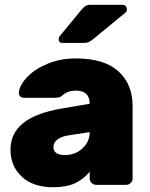

<svg xmlns="http://www.w3.org/2000/svg" viewBox="-20 -775 629 805"><path d="M356 -340Q356 -395 298 -395Q265 -395 244 -377Q236 -369 228 -367Q220 -365 208 -365H81Q71 -365 64.5 -371Q58 -377 59 -387Q62 -418 93.5 -451.5Q125 -485 179 -507.5Q233 -530 298 -530Q417 -530 476.5 -476Q536 -422 536 -330V-27Q536 -16 528 -8Q520 0 509 0H383Q372 0 364 -8Q356 -16 356 -27V-55Q330 -23 294 -6.5Q258 10 203 10Q119 10 71.5 -34Q24 -78 24 -148Q24 -215 76 -258Q128 -301 239 -320ZM264 -207Q236 -202 220 -189.5Q204 -177 204 -159Q204 -125 252 -125Q296 -125 326 -153Q356 -181 356 -221ZM360 -755H493Q502 -755 507 -749.5Q512 -744 512 -735Q512 -728 507 -723L372 -612Q361 -603 352.5 -599Q344 -595 330 -595H242Q226 -595 226 -611Q226 -619 231 -624L323 -736Q334 -748 341 -751.5Q348 -755 360 -755Z"/></svg>

Font: Rubik
Style: Regular
Weight: 700
Designer: Hubert & Fischer
Foundry: Hubert & Fischer
Version: Version 1.100